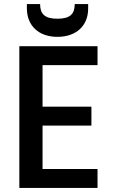

<svg xmlns="http://www.w3.org/2000/svg" viewBox="-20 -923 564 943"><path d="M75 0H459V-93H189V-306H429V-399H189V-603H459V-696H75ZM112 -882C112 -798 169 -742 262 -742C355 -742 413 -797 413 -881V-903H347C347 -855 325 -831 262 -831C199 -831 177 -855 177 -903H112Z"/></svg>

Font: Poppins Medium
Style: Regular
Weight: 500
Designer: Ninad Kale (Devanagari), Jonny Pinhorn (Latin)
Foundry: Indian Type Foundry
Version: 4.004